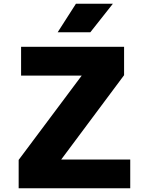

<svg xmlns="http://www.w3.org/2000/svg" viewBox="-20 -1009 778 1029"><path d="M80 0ZM678 -154V0H80V-152L418 -604H93V-758H645V-606L308 -154ZM387 -989H585L464 -836H289Z"/></svg>

Font: Biryani Heavy
Style: Regular
Weight: 900
Designer: Dan Reynolds and Mathieu Réguer
Foundry: Dan Reynolds and Mathieu Réguer
Version: Version 1.003; ttfautohint (v1.1) -l 5 -r 5 -G 72 -x 0 -D la